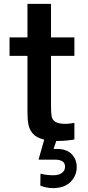

<svg xmlns="http://www.w3.org/2000/svg" viewBox="-20 -720 452 986"><path d="M374 138Q374 182 342.5 214Q311 246 252 246Q233 246 215 242Q197 238 187 233L188 172Q220 180 252 180Q282 180 298 168Q314 156 314 136Q314 116 299.5 108Q285 100 267 100H179V96L207 -3Q168 -12 149.5 -33Q131 -54 126 -80.5Q121 -107 121 -148V-433H29V-528H121V-700H242V-528H362V-433H242V-174Q242 -138 245.5 -121Q249 -104 265 -94Q281 -84 316 -84Q334 -84 362 -89V-4Q356 -2 328 1Q300 4 273 4H269L255 45H274Q323 45 348.5 72Q374 99 374 138Z"/></svg>

Font: Be Vietnam SemiBold
Style: Regular
Weight: 600
Designer: Gabriel Lam
Foundry: TypeRant
Version: Version 4.000